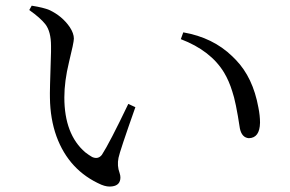

<svg xmlns="http://www.w3.org/2000/svg" viewBox="-20 -702 1040 689"><path d="M159.2 -350.6Q158.2 -369.1 163.1 -515.6Q163.1 -528.3 163.1 -537.1Q163.1 -588.9 142.6 -615.2Q125 -637.7 85 -666L93.8 -681.6Q136.7 -674.8 157.2 -666Q203.1 -644.5 230.5 -604.5Q245.1 -582 245.1 -563.5Q245.1 -549.8 227.5 -478.5Q210.9 -410.2 210.9 -352.5Q210.9 -219.7 286.1 -155.3Q298.8 -145.5 310.5 -138.7Q332 -128.9 345.7 -146.5Q373 -188.5 440.4 -329.1L465.8 -317.4Q409.2 -157.2 405.3 -135.7Q399.4 -107.4 409.2 -81.1Q412.1 -72.3 412.1 -65.4Q412.1 -37.1 382.8 -33.2Q365.2 -30.3 343.8 -39.1Q227.5 -89.8 182.6 -212.9Q160.2 -275.4 159.2 -350.6ZM784.2 -441.4Q736.3 -520.5 628.9 -561.5L637.7 -585.9Q744.1 -567.4 813.5 -500Q820.3 -493.2 826.2 -487.3Q887.7 -423.8 907.2 -316.4Q913.1 -287.1 913.1 -261.7Q912.1 -207 873 -206.1Q847.7 -208 840.8 -241.2Q826.2 -337.9 813.5 -374Q801.8 -412.1 784.2 -441.4Z"/></svg>

Font: GenYoMin JP Regular
Style: Regular
Weight: 400
Version: Version 1.001;PS 1;hotconv 16.6.51;makeotf.lib2.5.65220 DEVE